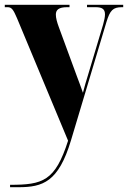

<svg xmlns="http://www.w3.org/2000/svg" viewBox="-23 -556 534 801"><path d="M19 215V225H54C156 225 221 203 273 30L421 -464C436 -513 448 -526 486 -526H491V-536H340V-526H376C403 -526 415 -518 415 -496C415 -486 412 -470 407 -453L343 -239C336 -217 330 -196 323 -169C316 -189 307 -214 297 -240L222 -444C215 -463 210 -481 210 -495C210 -515 222 -526 257 -526H267V-536H-3V-526H9C26 -526 33 -515 48 -480L261 31C207 200 155 215 19 215Z"/></svg>

Font: Noto Serif Display ExtraCondensed Black
Style: Regular
Weight: 900
Width: 2
Designer: Monotype Design Team
Foundry: Monotype Imaging Inc.
Version: Version 2.009